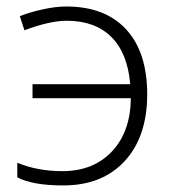

<svg xmlns="http://www.w3.org/2000/svg" viewBox="-20 -561 531 591"><path d="M174.8 9.8Q80.6 9.8 33.2 -15.1V-60.1Q95.2 -34.2 171.9 -34.2Q267.6 -34.2 324.7 -95Q381.8 -155.8 382.8 -258.8H80.1V-301.8H380.9Q372.6 -397.9 322.5 -447.5Q272.5 -497.1 185.1 -497.1Q133.3 -497.1 55.2 -467.8L41 -511.2Q68.4 -522.5 109.4 -531.7Q150.4 -541 184.1 -541Q303.2 -541 368.2 -470.7Q433.1 -400.4 433.1 -270.5Q433.1 -140.6 364 -65.4Q294.9 9.8 174.8 9.8Z"/></svg>

Font: OpenSans-Light
Style: Regular
Weight: 300
Foundry: Ascender Corporation
Version: Version 1.10